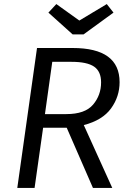

<svg xmlns="http://www.w3.org/2000/svg" viewBox="-20 -924 636 944"><path d="M392 -309 532 0H437L308 -296H192L150 0H65L162 -688H337Q568 -688 568 -520Q568 -449 526 -391Q484 -333 392 -309ZM201 -363H306Q398 -363 437.5 -409.5Q477 -456 477 -519Q477 -573 442.5 -596.5Q408 -620 332 -620H237ZM538 -862 391 -755H337L218 -862L257 -904L370 -823L505 -904Z"/></svg>

Font: Fira Sans Book
Style: Italic
Weight: 350
Italic angle: -8°
Designer: bBox Type GmbH & Carrois Corporate GbR & Edenspiekermann AG
Foundry: bBox Type GmbH & Carrois Corporate GbR & Edenspiekermann AG
Version: Version 4.301